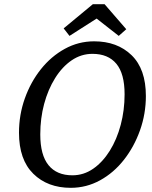

<svg xmlns="http://www.w3.org/2000/svg" viewBox="-20 -884 728 920"><path d="M327 -44Q381 -44 426.5 -75.5Q472 -107 506 -161.5Q540 -216 558.5 -286Q577 -356 577 -432Q577 -531 537.5 -578.5Q498 -626 423 -626Q369 -626 323.5 -595Q278 -564 244 -509.5Q210 -455 191.5 -386Q173 -317 173 -240Q173 -141 212.5 -92.5Q252 -44 327 -44ZM319 16Q208 16 139.5 -51.5Q71 -119 71 -248Q71 -334 99 -412.5Q127 -491 176 -552.5Q225 -614 290.5 -650Q356 -686 431 -686Q542 -686 610.5 -619.5Q679 -553 679 -424Q679 -339 651 -260Q623 -181 574 -118.5Q525 -56 459.5 -20Q394 16 319 16ZM481 -864 585 -744 549 -712 443 -795 313 -712 285 -748 425 -864Z"/></svg>

Font: Source Serif 4 Caption
Style: Italic
Weight: 400
Italic angle: -12°
Designer: Frank Grießhammer
Foundry: Adobe Systems Incorporated
Version: Version 4.004;hotconv 1.0.117;makeotfexe 2.5.65602